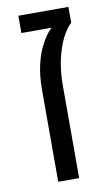

<svg xmlns="http://www.w3.org/2000/svg" viewBox="-76 -670 401 710"><g transform="rotate(-10 124.5 -315.0)"><path d="M84 0V-346.2Q84 -397.5 93.8 -439.7Q103.5 -481.9 118.7 -508.8Q127.4 -526.9 137.9 -541.7Q148.4 -556.6 159.2 -565.4H45.4V-630.4H233.4V-570.8Q224.1 -563 215.3 -550.3Q206.5 -537.6 198.2 -521.2Q189.9 -504.9 184.1 -486.3Q178.2 -469.7 174.1 -452.1Q169.9 -434.6 167.5 -417.5Q165 -401.4 163.8 -383.8Q162.6 -366.2 162.6 -346.2V0Z"/></g></svg>

Font: Open Sans SemiCondensed
Style: Regular
Weight: 400
Width: 4
Designer: Monotype Design Team
Foundry: Monotype Imaging Inc.
Version: Version 3.000